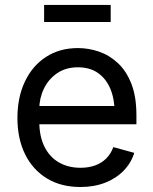

<svg xmlns="http://www.w3.org/2000/svg" viewBox="-20 -748 623 780"><path d="M306.6 11.7Q227.5 11.7 170.2 -23.4Q112.8 -58.6 81.8 -121.6Q50.8 -184.6 50.8 -268.6Q50.8 -352.5 81.1 -416.5Q111.3 -480.5 166.7 -516.6Q222.2 -552.7 296.4 -552.7Q339.8 -552.7 382.1 -538.3Q424.3 -523.9 458.7 -491.9Q493.2 -460 513.7 -407.7Q534.2 -355.5 534.2 -279.8V-243.2H110.4V-317.4H486.8L445.8 -290Q445.8 -343.8 429 -385.5Q412.1 -427.2 378.9 -450.9Q345.7 -474.6 296.4 -474.6Q247.1 -474.6 211.9 -450.4Q176.8 -426.3 158.2 -387.5Q139.6 -348.6 139.6 -304.2V-254.9Q139.6 -194.3 160.6 -152.1Q181.6 -109.9 219.5 -88.1Q257.3 -66.4 307.1 -66.4Q339.4 -66.4 365.7 -75.7Q392.1 -85 411.1 -103.8Q430.2 -122.6 440.4 -150.4L525.4 -127Q512.7 -85.9 482.4 -54.7Q452.1 -23.4 407.5 -5.9Q362.8 11.7 306.6 11.7ZM429.7 -728V-658.7H159.2V-728Z"/></svg>

Font: Inter Variable LoSnoCo
Style: Regular
Weight: 400
Designer: Rasmus Andersson
Foundry: rsms
Version: Version 4.000;git-a52131595; featfreeze: case,dlig,ss01,ss02